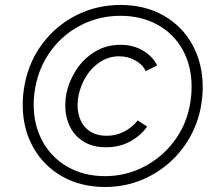

<svg xmlns="http://www.w3.org/2000/svg" viewBox="-20 -748 870 776"><path d="M243.7 -322.8Q243.7 -344.2 248.5 -370.1Q258.8 -420.4 288.1 -465.6Q317.4 -510.7 363.3 -538.8Q409.2 -566.9 466.3 -566.9Q518.1 -566.9 557.9 -543.5Q597.7 -520 615.2 -483.4L568.8 -460.4Q557.6 -486.3 527.6 -503.4Q497.6 -520.5 461.9 -520.5Q420.4 -520.5 385.7 -498.3Q351.1 -476.1 328.6 -440.2Q306.2 -404.3 297.9 -363.8Q293.5 -343.3 293.5 -323.7Q293.5 -289.1 306.4 -260.7Q319.3 -232.4 345.9 -215.8Q372.6 -199.2 411.1 -199.2Q448.2 -199.2 480.7 -215.6Q513.2 -231.9 536.6 -261.2L574.7 -236.3Q548.8 -199.7 505.9 -176.3Q462.9 -152.8 408.7 -152.8Q354.5 -152.8 317.4 -176Q280.3 -199.2 262 -237.8Q243.7 -276.4 243.7 -322.8ZM71.8 -323.7Q71.8 -367.2 80.1 -408.2Q97.7 -500.5 152.8 -573.2Q208 -646 289.8 -687Q371.6 -728 466.8 -728Q566.9 -728 642.3 -684.6Q717.8 -641.1 758.5 -565.7Q799.3 -490.2 799.3 -396Q799.3 -356.4 791 -311Q772.9 -220.7 717.8 -147.9Q662.6 -75.2 580.8 -33.7Q499 7.8 404.8 7.8Q306.6 7.8 231 -35.2Q155.3 -78.1 113.5 -153.8Q71.8 -229.5 71.8 -323.7ZM746.6 -319.3Q754.4 -358.4 754.4 -397.5Q754.4 -481.4 718.5 -546.4Q682.6 -611.3 617.2 -647.7Q551.8 -684.1 466.8 -684.1Q382.8 -684.1 310.3 -647.9Q237.8 -611.8 188.7 -546.9Q139.6 -481.9 123.5 -398.9Q116.2 -360.4 116.2 -324.2Q116.2 -241.7 152.3 -176Q188.5 -110.4 254.2 -73.2Q319.8 -36.1 404.8 -36.1Q486.8 -36.1 559.3 -72.8Q631.8 -109.4 681.4 -174.1Q731 -238.8 746.6 -319.3Z"/></svg>

Font: Reddit Sans Chocolate Light
Style: Italic
Weight: 300
Italic angle: -11.25°
Designer: Stephen Hutchings
Version: Version 1.013